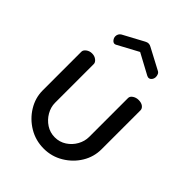

<svg xmlns="http://www.w3.org/2000/svg" viewBox="-204 -800 911 911"><g transform="rotate(45 252.0 -344.5)"><path d="M253 8Q198 8 153 -19Q108 -46 81 -90Q54 -134 54 -184V-444Q54 -455 66.5 -464.5Q79 -474 96 -474Q113 -474 125 -464.5Q137 -455 137 -444V-184Q137 -155 152.5 -128Q168 -101 194 -84Q220 -67 252 -67Q284 -67 310 -84Q336 -101 351 -128Q366 -155 366 -184V-445Q366 -457 379 -465.5Q392 -474 408 -474Q427 -474 438 -465.5Q449 -457 449 -445V-184Q449 -133 422.5 -89.5Q396 -46 351 -19Q306 8 253 8ZM139 -581Q130 -581 123 -590Q116 -599 116 -610Q116 -618 120 -625Q124 -632 131 -636L235 -692Q244 -697 252 -697Q261 -697 269 -692L373 -637Q382 -633 385.5 -625Q389 -617 389 -609Q389 -598 382.5 -589.5Q376 -581 366 -581Q364 -581 361.5 -582Q359 -583 356 -584L252 -640L148 -584Q146 -583 143.5 -582Q141 -581 139 -581Z"/></g></svg>

Font: Dosis Medium
Style: Regular
Weight: 500
Designer: EdgarTolentino, PabloImpallari, IginoMarini
Foundry: EdgarTolentino, PabloImpallari, IginoMarini
Version: Version 3.001; ttfautohint (v1.8.2)